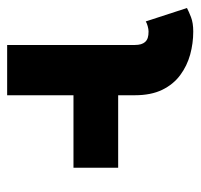

<svg xmlns="http://www.w3.org/2000/svg" viewBox="-32 -529 561 537"><g transform="rotate(90 248.5 -260.5)"><path d="M246.4 -356.8Q246.4 -402.4 231.2 -433.7Q215.9 -465 190 -484.1Q164.2 -503.2 132.6 -511.9Q101 -520.5 68.3 -520.5Q44.2 -520.5 27.9 -514.2Q11.6 -507.8 2.4 -502.9L39.9 -387.7Q44.6 -390.7 53.2 -393.1Q61.8 -395.5 68.3 -395.5Q78.6 -395.5 85.6 -393.3Q92.7 -391 97.1 -386.1Q101.6 -381.2 103.7 -374.1Q105.8 -366.9 105.8 -356.8V0H246.4V-185.5H449.1V-310.5H246.4Z"/></g></svg>

Font: Giphurs SC
Style: Regular
Weight: 400
Version: Version 0.920